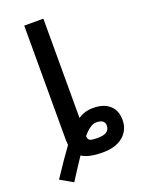

<svg xmlns="http://www.w3.org/2000/svg" viewBox="-159 -822 740 999"><g transform="rotate(-20 211.0 -322.5)"><path d="M107 -750H213V-200Q249 -225 296 -225Q355 -225 387.5 -196Q420 -167 420 -115Q420 -58 379 -24Q338 10 266 10Q189 10 151 -15Q125 23 73 105L3 65Q67 -32 109 -89Q107 -105 107 -115ZM213 -100Q214 -81 224 -75.5Q234 -70 268 -70Q333 -70 333 -115Q333 -149 286 -149Q254 -149 213 -100Z"/></g></svg>

Font: Mplus 1p Medium
Style: Regular
Weight: 500
Version: Version 1.061